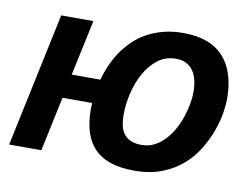

<svg xmlns="http://www.w3.org/2000/svg" viewBox="-64 -617 947 722"><g transform="rotate(10 409.5 -256.0)"><path d="M288.1 -186Q288.1 -191.4 288.6 -197Q289.1 -202.6 289.1 -208H175.8L131.8 0H8.8L117.2 -512.2H240.2L194.8 -299.8H304.2Q311.5 -326.7 323.2 -354.2Q335 -381.8 351.8 -407Q368.7 -432.1 390.6 -454.1Q412.6 -476.1 441.2 -492.2Q469.7 -508.3 504.6 -517.6Q539.6 -526.9 582 -526.9Q683.6 -526.9 734.9 -471.2Q786.1 -415.5 786.1 -311Q786.1 -288.6 780.8 -255.6Q775.4 -222.7 762.2 -186.5Q749 -150.4 727.1 -114.3Q705.1 -78.1 672.1 -49.3Q639.2 -20.5 593.8 -2.7Q548.3 15.1 488.8 15.1Q433.6 15.1 395.3 1.5Q356.9 -12.2 333.3 -38.1Q309.6 -64 298.8 -101.3Q288.1 -138.7 288.1 -186ZM413.1 -184.1Q413.1 -163.1 417 -145Q420.9 -127 430.7 -113.5Q440.4 -100.1 457 -92.5Q473.6 -85 499 -85Q525.9 -85 547.9 -96.4Q569.8 -107.9 587.4 -126.7Q605 -145.5 618.2 -169.4Q631.3 -193.4 639.9 -219Q648.4 -244.6 652.8 -269.3Q657.2 -293.9 657.2 -314Q657.2 -338.9 652.3 -359.4Q647.5 -379.9 637 -395Q626.5 -410.2 610.1 -418.5Q593.8 -426.8 570.8 -426.8Q531.7 -426.8 502.2 -404.1Q472.7 -381.3 452.9 -345.9Q433.1 -310.5 423.1 -267.6Q413.1 -224.6 413.1 -184.1Z"/></g></svg>

Font: Lorenzo Sans
Style: Bold Italic
Weight: 700
Italic angle: -12°
Foundry: Intel Corporation
Version: Version 1.00; ttfautohint (v1.5)